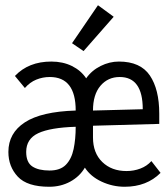

<svg xmlns="http://www.w3.org/2000/svg" viewBox="-20 -702 640 733"><path d="M168 11Q84 11 48 -27.5Q12 -66 12 -122Q12 -194 75 -235Q138 -276 269 -280Q269 -408 170 -408Q143 -408 118.5 -398Q94 -388 75 -366L37 -412Q89 -467 176 -467Q220 -467 254.5 -450Q289 -433 309 -403Q330 -433 364 -450Q398 -467 434 -467Q516 -467 552 -414Q588 -361 588 -268V-229L335 -222V-177Q335 -118 370.5 -83.5Q406 -49 463 -49Q491 -49 516 -58.5Q541 -68 558 -87L593 -42Q540 11 456 11Q410 11 368 -8.5Q326 -28 304 -62Q284 -28 248 -8.5Q212 11 168 11ZM335 -280 525 -285Q525 -408 437 -408Q392 -408 363.5 -374.5Q335 -341 335 -280ZM169 -51Q210 -51 231.5 -73Q253 -95 261 -133Q269 -171 269 -218Q172 -215 126 -193.5Q80 -172 80 -122Q80 -82 103.5 -66.5Q127 -51 169 -51ZM299 -507 255 -537 354 -682 414 -638Z"/></svg>

Font: Inconsolata Expanded
Style: Regular
Weight: 400
Width: 7
Monospace: yes
Designer: Raph Levien, Cyreal, Brenton Simpson
Foundry: Raph Levien, Cyreal, Google
Version: Version 3.000; ttfautohint (v1.8.2.53-6de2)